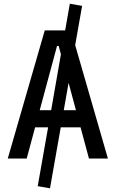

<svg xmlns="http://www.w3.org/2000/svg" viewBox="-20 -858 626 1039"><path d="M250.5 161.1 184.1 149.4 248.5 -215.3 253.4 -242.2 318.8 -616.7 322.8 -638.2 357.9 -837.9 424.3 -826.2 376 -552.2 366.2 -495.1 321.3 -240.2 317.9 -220.7ZM22 0 222.2 -693.4H363.8L564 0H461.4L297.4 -609.4H288.6L124.5 0ZM114.7 -168.9V-261.7H466.3V-168.9Z"/></svg>

Font: Cascadia Mono
Style: Regular
Weight: 400
Monospace: yes
Designer: Aaron Bell
Foundry: Saja Typeworks
Version: Version 2102.003